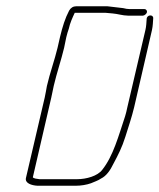

<svg xmlns="http://www.w3.org/2000/svg" viewBox="-20 -623 510 614"><path d="M442 -594H394C388 -594 382 -595 374 -597C356 -599 342 -601 323 -603H224C214 -603 206 -598 201 -589C188 -564 180 -538 172 -505L164 -470C155 -432 139 -388 130 -348C128 -337 126 -325 123 -311L63 -54C59 -37 81 -30 100 -29H222C239 -29 257 -32 271 -37C282 -42 293 -45 303 -52C320 -60 333 -79 342 -98C358 -128 370 -151 381 -186C391 -218 401 -247 409 -280L466 -527C469 -541 469 -552 470 -565C470 -578 449 -576 449 -562C448 -550 448 -540 445 -527L387 -279C385 -270 383 -260 380 -251C359 -188 342 -124 307 -80C292 -60 256 -50 227 -50H106C98 -51 88 -52 85 -56L144 -311C147 -325 150 -338 152 -349C161 -388 176 -432 185 -470L192 -504C195 -515 197 -524 200 -531C204 -550 212 -567 219 -582H318L340 -580C355 -579 373 -573 389 -573H437C442 -573 449 -579 450 -584C451 -589 447 -594 442 -594Z"/></svg>

Font: Electronic
Style: ThnIt
Weight: 100
Version: Version 1.011